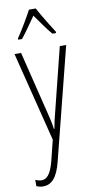

<svg xmlns="http://www.w3.org/2000/svg" viewBox="-108 -808 543 1094"><g transform="rotate(-10 163.5 -261.0)"><path d="M183 -764H144C121 -720 78 -648 54 -614V-606H76C102 -637 137 -690 163 -726C191 -687 224 -638 252 -606H273V-614C257 -638 208 -717 183 -764ZM19 -529 149 -11 119 110C99 186 74 206 47 206C35 206 21 202 11 197V234C24 239 35 242 49 242C97 242 132 209 155 116L318 -529H281L189 -160C182 -134 176 -109 169 -70H166C163 -89 163 -100 148 -159L57 -529Z"/></g></svg>

Font: Noto Sans Kannada ExtraCondensed ExtraLight
Style: Regular
Weight: 200
Width: 2
Designer: Jelle Bosma - Monotype Design Team
Foundry: Monotype Imaging Inc.
Version: Version 2.005